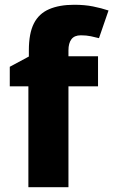

<svg xmlns="http://www.w3.org/2000/svg" viewBox="-20 -785 475 805"><path d="M391 -423H267V0H99V-423H21V-505L101 -548V-574Q101 -645 122 -686.5Q143 -728 186 -746.5Q229 -765 291 -765Q335 -765 370 -758Q405 -751 435 -741L395 -625Q380 -629 361 -633Q342 -637 319 -637Q292 -637 279.5 -620.5Q267 -604 267 -574V-549H391Z"/></svg>

Font: Noto Sans Thai ExtraBold
Style: Regular
Weight: 800
Version: Version 2.001